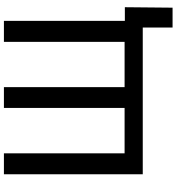

<svg xmlns="http://www.w3.org/2000/svg" viewBox="21 -789 924 1006"><g transform="rotate(-90 483.0 -286.0)"><path d="M72.8 -727.5H182.6V-95.2H420.4V-727.5H529.3V-95.2H766.6V-727.5H876.5V0H72.8ZM841.8 156.2V0H803.7V-93.8H948.2L945.8 156.2Z"/></g></svg>

Font: Inter 24pt Medium
Style: Regular
Weight: 500
Designer: Rasmus Andersson
Foundry: rsms
Version: Version 4.001;git-66647c0bb